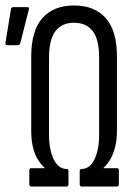

<svg xmlns="http://www.w3.org/2000/svg" viewBox="-20 -681 490 701"><path d="M94 0Q87 0 87 -9V-58Q87 -67 94 -67H143V-68Q127 -83 116 -102.5Q105 -122 99.5 -147Q94 -172 94 -205V-474Q94 -569 135 -615Q176 -661 250 -661Q325 -661 366 -615Q407 -569 407 -474V-205Q407 -172 401 -147Q395 -122 384.5 -102.5Q374 -83 358 -68V-67H407Q414 -67 414 -58V-9Q414 0 407 0H278Q271 0 271 -9V-55Q271 -64 277 -64Q308 -64 325 -99.5Q342 -135 342 -189V-470Q342 -537 318.5 -567.5Q295 -598 250 -598Q206 -598 182.5 -567.5Q159 -537 159 -470V-189Q159 -135 176 -99.5Q193 -64 224 -64Q230 -64 230 -55V-9Q230 0 223 0ZM6 -516Q-1 -516 0 -525L20 -648Q21 -655 29 -655H80Q88 -655 85 -645L54 -523Q51 -516 44 -516Z"/></svg>

Font: Sofia Sans Extra Condensed
Style: Regular
Weight: 400
Designer: Botio Nikoltchev, Ani Petrova
Foundry: lettersoup
Version: Version 4.101